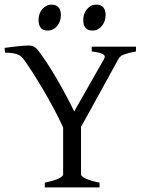

<svg xmlns="http://www.w3.org/2000/svg" viewBox="-20 -819 634 839"><path d="M175.8 0V-21Q220.2 -30.3 238 -39.8Q255.9 -49.3 255.9 -56.2V-262.2Q237.8 -301.8 214.8 -344.7Q191.9 -387.7 168 -428.2Q144 -468.8 121.6 -503.7Q99.1 -538.6 82 -562Q77.6 -567.4 72 -572.3Q66.4 -577.1 57.6 -580.8Q48.8 -584.5 35.6 -586.7Q22.5 -588.9 2 -588.9L0 -609.9Q28.8 -613.8 57.6 -616.9Q86.4 -620.1 106.9 -620.1Q129.4 -620.1 145 -601.1Q163.1 -577.6 184.1 -545.7Q205.1 -513.7 226.1 -478Q247.1 -442.4 267.1 -404.8Q287.1 -367.2 304.2 -332L435.1 -562Q442.4 -574.7 430.4 -582Q418.5 -589.4 380.9 -594.2V-615.2H574.2V-594.2Q540.5 -587.9 522.7 -581.3Q504.9 -574.7 498 -562L334 -264.2V-56.2Q334 -53.2 338.1 -49.1Q342.3 -44.9 351.8 -40Q361.3 -35.2 376.7 -30.3Q392.1 -25.4 415 -21V0ZM441.4 -752.4Q441.4 -738.8 437 -726.6Q432.6 -714.4 425 -705.3Q417.5 -696.3 407.2 -690.9Q397 -685.5 384.8 -685.5Q362.8 -685.5 353.3 -697.8Q343.8 -710 343.8 -732.4Q343.8 -746.1 348.1 -758.3Q352.5 -770.5 360.4 -779.5Q368.2 -788.6 378.2 -793.7Q388.2 -798.8 399.9 -798.8Q441.4 -798.8 441.4 -752.4ZM246.1 -752.4Q246.1 -738.8 241.7 -726.6Q237.3 -714.4 229.7 -705.3Q222.2 -696.3 211.9 -690.9Q201.7 -685.5 189.5 -685.5Q167.5 -685.5 158 -697.8Q148.4 -710 148.4 -732.4Q148.4 -746.1 152.8 -758.3Q157.2 -770.5 165 -779.5Q172.9 -788.6 182.9 -793.7Q192.9 -798.8 204.6 -798.8Q246.1 -798.8 246.1 -752.4Z"/></svg>

Font: Gentium Plus Eur
Style: Regular
Weight: 400
Designer: J. Victor Gaultney, Annie Olsen, Iska Routamaa, Becca Hirsbrunner
Foundry: SIL International
Version: Version 5.000